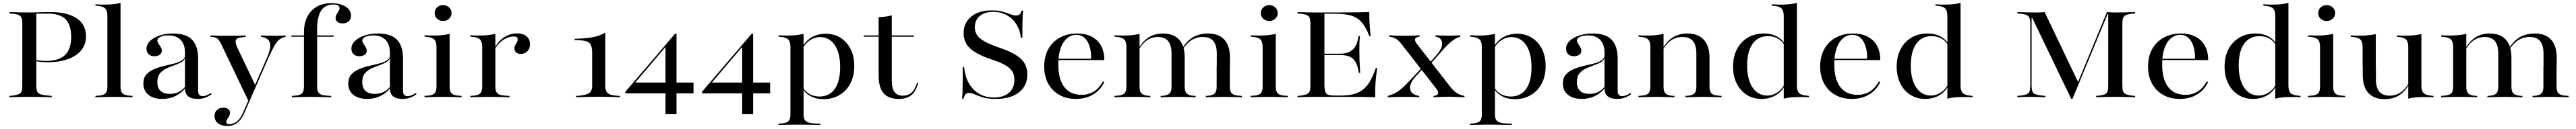

<svg xmlns="http://www.w3.org/2000/svg" viewBox="-20 -652 17214 865"><path d="M129 -201.6V-492.7Q129 -517.7 124.2 -531Q119.4 -544.4 106 -550.8Q92.7 -557.3 67.7 -559.7L42.7 -562.1V-571Q59.7 -571 79.8 -570.2Q100 -569.4 124.2 -569Q148.4 -568.5 175.8 -568.5Q210.5 -568.5 238.3 -569.8Q266.1 -571 287.1 -571H317.7Q431.5 -571 493.1 -529Q554.8 -487.1 554.8 -408.1Q554.8 -354.8 523.4 -315.7Q491.9 -276.6 434.3 -255.6Q376.6 -234.7 297.6 -234.7Q281.5 -234.7 264.5 -235.9Q247.6 -237.1 231.9 -239.5Q216.1 -241.9 202.4 -245.2V-254Q221.8 -248.4 245.6 -246Q269.4 -243.5 287.1 -243.5Q373.4 -243.5 414.5 -283.1Q455.6 -322.6 455.6 -404Q455.6 -486.3 416.9 -524.2Q378.2 -562.1 295.2 -560.5H222.6V-201.6ZM166.1 -2.4Q141.1 -2.4 118.5 -2Q96 -1.6 77 -1.2Q58.1 -0.8 42.7 0V-8.9L67.7 -11.3Q92.7 -15.3 106 -21Q119.4 -26.6 124.2 -39.9Q129 -53.2 129 -78.2V-201.6H222.6V-78.2Q222.6 -41.1 234.7 -29Q246.8 -16.9 285.5 -12.9L325.8 -8.9V0Q308.9 -0.8 286.7 -1.2Q264.5 -1.6 238.7 -2Q212.9 -2.4 182.3 -2.4H176.6Z M741.1 -2.4Q708.9 -2.4 680.2 -1.6Q651.6 -0.8 617.7 0V-8.9L636.3 -10.5Q670.2 -12.1 683.9 -25.4Q697.6 -38.7 697.6 -70.2V-207.3H785.5V-70.2Q785.5 -38.7 799.2 -25.4Q812.9 -12.1 846.8 -10.5L865.3 -8.9V0Q831.5 -0.8 802.8 -1.6Q774.2 -2.4 741.1 -2.4ZM697.6 -207.3V-544.4Q697.6 -579.8 683.5 -594.8Q669.4 -609.7 631.5 -612.9L617.7 -614.5V-623.4Q637.9 -621.8 650.4 -621.4Q662.9 -621 676.6 -621Q708.1 -621 735.5 -623.8Q762.9 -626.6 785.5 -632.3V-623.4V-207.3Z M1216.1 -207.3V-298.4Q1216.1 -354.8 1187.1 -384.7Q1158.1 -414.5 1104 -414.5Q1072.6 -414.5 1052 -404.8Q1031.5 -395.2 1031.5 -379.8Q1031.5 -370.2 1039.1 -359.3Q1046.8 -348.4 1054 -336.3Q1061.3 -324.2 1061.3 -310.5Q1061.3 -295.2 1047.6 -285.1Q1033.9 -275 1011.3 -275Q987.9 -275 973.4 -288.7Q958.9 -302.4 958.9 -325Q958.9 -354 982.3 -377Q1005.6 -400 1046 -413.7Q1086.3 -427.4 1136.3 -427.4Q1224.2 -427.4 1264.1 -385.1Q1304 -342.7 1304 -257.3V-207.3ZM1064.5 11.3Q1006.5 11.3 972.2 -16.1Q937.9 -43.5 937.9 -91.9Q937.9 -129.8 958.1 -152.4Q978.2 -175 1009.7 -188.3Q1041.1 -201.6 1076.2 -209.7Q1111.3 -217.7 1143.5 -225.8Q1175.8 -233.9 1196.4 -247.6Q1216.9 -261.3 1217.7 -283.9L1218.5 -268.5Q1212.9 -247.6 1192.3 -235.5Q1171.8 -223.4 1144.8 -214.1Q1117.7 -204.8 1091.9 -192.7Q1066.1 -180.6 1048.8 -159.7Q1031.5 -138.7 1031.5 -101.6Q1031.5 -63.7 1052.4 -43.1Q1073.4 -22.6 1115.3 -22.6Q1147.6 -22.6 1173 -34.7Q1198.4 -46.8 1219.4 -73.4V-62.9Q1191.1 -26.6 1151.6 -7.7Q1112.1 11.3 1064.5 11.3ZM1304 -43.5Q1304 -25 1311.7 -16.1Q1319.4 -7.3 1334.7 -7.3Q1346.8 -7.3 1360.1 -12.5Q1373.4 -17.7 1389.5 -28.2L1394.4 -21Q1371.8 -4 1349.6 3.6Q1327.4 11.3 1300 11.3Q1258.1 11.3 1237.1 -6.5Q1216.1 -24.2 1216.1 -59.7V-207.3H1304Z M1640.3 25 1458.1 -356.5Q1449.2 -373.4 1442.3 -383.1Q1435.5 -392.7 1426.2 -397.6Q1416.9 -402.4 1401.6 -404L1386.3 -405.6V-414.5Q1404.8 -413.7 1427 -412.9Q1449.2 -412.1 1474.2 -412.1H1478.2H1483.9Q1512.9 -412.1 1538.3 -412.5Q1563.7 -412.9 1585.1 -413.3Q1606.5 -413.7 1622.6 -413.7V-404.8L1601.6 -402.4Q1565.3 -399.2 1557.3 -384.7Q1549.2 -370.2 1565.3 -333.9L1687.1 -78.2L1677.4 -66.1L1759.7 -254.8Q1781.5 -302.4 1785.1 -333.1Q1788.7 -363.7 1776.2 -380.6Q1763.7 -397.6 1734.7 -403.2L1724.2 -405.6V-414.5Q1743.5 -413.7 1768.1 -412.9Q1792.7 -412.1 1821 -412.1Q1843.5 -412.1 1859.7 -412.9Q1875.8 -413.7 1888.7 -414.5V-405.6L1879.8 -403.2Q1859.7 -397.6 1844.8 -385.1Q1829.8 -372.6 1813.7 -344.8Q1797.6 -316.9 1774.2 -264.5L1647.6 25ZM1498.4 192.7Q1459.7 192.7 1436.7 174.6Q1413.7 156.5 1413.7 125.8Q1413.7 100.8 1429.8 85.5Q1446 70.2 1473.4 70.2Q1493.5 70.2 1505.2 79.4Q1516.9 88.7 1516.9 103.2Q1516.9 116.1 1510.9 127Q1504.8 137.9 1498.4 147.6Q1491.9 157.3 1491.9 166.1Q1491.9 180.6 1510.5 180.6Q1541.1 180.6 1563.7 162.1Q1586.3 143.5 1601.6 108.1L1646.8 4.8L1654.8 8.9L1611.3 108.9Q1600 134.7 1584.7 153.2Q1569.4 171.8 1548.4 182.3Q1527.4 192.7 1498.4 192.7Z M1927.4 -405.6V-414.5H2209.7V-405.6ZM2054.8 -2.4Q2022.6 -2.4 1994 -1.6Q1965.3 -0.8 1930.6 0V-8.9L1950 -10.5Q1983.9 -12.1 1997.6 -25.4Q2011.3 -38.7 2011.3 -70.2V-207.3H2099.2V-70.2Q2099.2 -49.2 2105.6 -36.3Q2112.1 -23.4 2126.6 -17.7Q2141.1 -12.1 2166.1 -10.5L2193.5 -8.9V0Q2168.5 -0.8 2146 -1.2Q2123.4 -1.6 2101.2 -2Q2079 -2.4 2054.8 -2.4ZM2011.3 -207.3V-436.3Q2011.3 -527.4 2060.9 -579Q2110.5 -630.6 2191.9 -630.6Q2253.2 -630.6 2289.5 -607.7Q2325.8 -584.7 2325.8 -546.8Q2325.8 -523.4 2310.1 -509.3Q2294.4 -495.2 2268.5 -495.2Q2247.6 -495.2 2235.1 -505.2Q2222.6 -515.3 2222.6 -531.5Q2222.6 -544.4 2229.4 -555.6Q2236.3 -566.9 2242.7 -577.4Q2249.2 -587.9 2249.2 -596Q2249.2 -621.8 2208.1 -621.8Q2153.2 -621.8 2126.2 -581Q2099.2 -540.3 2099.2 -456.5V-207.3Z M2585.5 -207.3V-298.4Q2585.5 -354.8 2556.5 -384.7Q2527.4 -414.5 2473.4 -414.5Q2441.9 -414.5 2421.4 -404.8Q2400.8 -395.2 2400.8 -379.8Q2400.8 -370.2 2408.5 -359.3Q2416.1 -348.4 2423.4 -336.3Q2430.6 -324.2 2430.6 -310.5Q2430.6 -295.2 2416.9 -285.1Q2403.2 -275 2380.6 -275Q2357.3 -275 2342.7 -288.7Q2328.2 -302.4 2328.2 -325Q2328.2 -354 2351.6 -377Q2375 -400 2415.3 -413.7Q2455.6 -427.4 2505.6 -427.4Q2593.5 -427.4 2633.5 -385.1Q2673.4 -342.7 2673.4 -257.3V-207.3ZM2433.9 11.3Q2375.8 11.3 2341.5 -16.1Q2307.3 -43.5 2307.3 -91.9Q2307.3 -129.8 2327.4 -152.4Q2347.6 -175 2379 -188.3Q2410.5 -201.6 2445.6 -209.7Q2480.6 -217.7 2512.9 -225.8Q2545.2 -233.9 2565.7 -247.6Q2586.3 -261.3 2587.1 -283.9L2587.9 -268.5Q2582.3 -247.6 2561.7 -235.5Q2541.1 -223.4 2514.1 -214.1Q2487.1 -204.8 2461.3 -192.7Q2435.5 -180.6 2418.1 -159.7Q2400.8 -138.7 2400.8 -101.6Q2400.8 -63.7 2421.8 -43.1Q2442.7 -22.6 2484.7 -22.6Q2516.9 -22.6 2542.3 -34.7Q2567.7 -46.8 2588.7 -73.4V-62.9Q2560.5 -26.6 2521 -7.7Q2481.5 11.3 2433.9 11.3ZM2673.4 -43.5Q2673.4 -25 2681 -16.1Q2688.7 -7.3 2704 -7.3Q2716.1 -7.3 2729.4 -12.5Q2742.7 -17.7 2758.9 -28.2L2763.7 -21Q2741.1 -4 2719 3.6Q2696.8 11.3 2669.4 11.3Q2627.4 11.3 2606.5 -6.5Q2585.5 -24.2 2585.5 -59.7V-207.3H2673.4Z M2896.8 -207.3V-337.1Q2896.8 -371.8 2882.7 -386.7Q2868.5 -401.6 2830.6 -404.8L2816.9 -406.5V-415.3Q2837.1 -414.5 2849.6 -414.1Q2862.1 -413.7 2875.8 -413.7Q2907.3 -413.7 2934.7 -416.5Q2962.1 -419.4 2984.7 -425V-415.3V-207.3ZM2940.3 -2.4Q2908.1 -2.4 2879.4 -1.6Q2850.8 -0.8 2816.9 0V-8.9L2835.5 -10.5Q2869.4 -12.1 2883.1 -25.4Q2896.8 -38.7 2896.8 -70.2V-207.3H2984.7V-70.2Q2984.7 -38.7 2998.4 -25.4Q3012.1 -12.1 3046 -10.5L3064.5 -8.9V0Q3030.6 -0.8 3002 -1.6Q2973.4 -2.4 2940.3 -2.4ZM2941.1 -511.3Q2917.7 -511.3 2901.2 -526.2Q2884.7 -541.1 2884.7 -564.5Q2884.7 -587.9 2901.2 -602.8Q2917.7 -617.7 2941.1 -617.7Q2963.7 -617.7 2980.6 -602.8Q2997.6 -587.9 2997.6 -564.5Q2997.6 -541.1 2980.6 -526.2Q2963.7 -511.3 2941.1 -511.3Z M3246 -2.4Q3213.7 -2.4 3185.1 -1.6Q3156.5 -0.8 3122.6 0V-8.9L3141.1 -10.5Q3175 -12.1 3188.7 -25.4Q3202.4 -38.7 3202.4 -70.2V-207.3H3290.3V-70.2Q3290.3 -49.2 3296.8 -36.3Q3303.2 -23.4 3317.7 -17.7Q3332.3 -12.1 3357.3 -10.5L3384.7 -8.9V0Q3359.7 -0.8 3337.1 -1.2Q3314.5 -1.6 3292.3 -2Q3270.2 -2.4 3246 -2.4ZM3202.4 -207.3V-337.1Q3202.4 -371.8 3188.3 -386.7Q3174.2 -401.6 3136.3 -404.8L3122.6 -406.5V-415.3Q3142.7 -414.5 3155.2 -414.1Q3167.7 -413.7 3181.5 -413.7Q3212.9 -413.7 3240.3 -416.5Q3267.7 -419.4 3290.3 -425V-415.3V-207.3ZM3459.7 -290.3Q3440.3 -290.3 3429 -300.4Q3417.7 -310.5 3417.7 -327.4Q3417.7 -340.3 3423.4 -350.4Q3429 -360.5 3434.3 -369.8Q3439.5 -379 3439.5 -389.5Q3439.5 -407.3 3412.9 -407.3Q3391.9 -407.3 3369.4 -398.4Q3346.8 -389.5 3326.2 -371.4Q3305.6 -353.2 3288.7 -325.8V-336.3Q3314.5 -380.6 3352.8 -404.4Q3391.1 -428.2 3434.7 -428.2Q3475 -428.2 3498.4 -408.5Q3521.8 -388.7 3521.8 -354.8Q3521.8 -325.8 3504 -308.1Q3486.3 -290.3 3459.7 -290.3Z M3829.8 0V-8.9Q3881.5 -10.5 3909.3 -23.4Q3937.1 -36.3 3937.1 -75V-295.2Q3937.1 -330.6 3929 -349.6Q3921 -368.5 3896 -375.8Q3871 -383.1 3820.2 -383.1V-391.9Q3891.9 -393.5 3939.9 -402.4Q3987.9 -411.3 4025 -433.1V-73.4Q4025 -38.7 4045.2 -24.6Q4065.3 -10.5 4122.6 -8.9V0Q4102.4 -0.8 4063.7 -2Q4025 -3.2 3983.9 -3.2Q3937.9 -3.2 3895.6 -2Q3853.2 -0.8 3829.8 0Z M4158.9 -25.8V-36.3L4491.1 -425.8L4496.8 -418.5L4219.4 -91.9V-98.4H4614.5V-25.8ZM4427.4 113.7V-341.1L4491.1 -425.8H4500.8V113.7Z M4671 -25.8V-36.3L5003.2 -425.8L5008.9 -418.5L4731.5 -91.9V-98.4H5126.6V-25.8ZM4939.5 113.7V-341.1L5003.2 -425.8H5012.9V113.7Z M5305.6 183.9Q5273.4 183.9 5244.8 184.7Q5216.1 185.5 5182.3 186.3V177.4L5200.8 175.8Q5234.7 174.2 5248.4 160.9Q5262.1 147.6 5262.1 116.1V-207.3H5350V116.1Q5350 137.1 5356.9 149.6Q5363.7 162.1 5379.4 168.1Q5395.2 174.2 5422.6 175.8L5462.1 177.4V186.3Q5433.1 185.5 5407.7 185.1Q5382.3 184.7 5357.7 184.3Q5333.1 183.9 5305.6 183.9ZM5497.6 -425.8Q5554 -425.8 5597.2 -398.4Q5640.3 -371 5664.5 -322.6Q5688.7 -274.2 5688.7 -209.7Q5688.7 -142.7 5662.9 -92.7Q5637.1 -42.7 5590.3 -14.9Q5543.5 12.9 5481.5 12.9Q5432.3 12.9 5394 -8.9Q5355.6 -30.6 5343.5 -61.3L5345.2 -70.2Q5356.5 -41.1 5386.7 -23Q5416.9 -4.8 5455.6 -4.8Q5522.6 -4.8 5558.5 -56Q5594.4 -107.3 5594.4 -201.6Q5594.4 -296 5558.5 -349.6Q5522.6 -403.2 5459.7 -403.2Q5423.4 -403.2 5389.9 -380.2Q5356.5 -357.3 5339.5 -314.5L5337.1 -323.4Q5357.3 -372.6 5400 -399.2Q5442.7 -425.8 5497.6 -425.8ZM5262.1 -207.3V-337.1Q5262.1 -371.8 5248 -386.7Q5233.9 -401.6 5196 -404.8L5182.3 -406.5V-415.3Q5202.4 -414.5 5214.9 -414.1Q5227.4 -413.7 5241.1 -413.7Q5272.6 -413.7 5300 -416.5Q5327.4 -419.4 5350 -425V-415.3V-207.3Z M5985.5 11.3Q5917.7 11.3 5884.7 -27Q5851.6 -65.3 5851.6 -144.4V-207.3H5939.5V-108.9Q5939.5 -58.9 5958.1 -34.7Q5976.6 -10.5 6012.1 -10.5Q6049.2 -10.5 6072.2 -31.5Q6095.2 -52.4 6108.9 -99.2L6116.1 -96.8Q6101.6 -40.3 6070.6 -14.5Q6039.5 11.3 5985.5 11.3ZM5851.6 -207.3V-537.1Q5879.8 -537.9 5901.2 -541.1Q5922.6 -544.4 5939.5 -549.2V-207.3ZM5752.4 -405.6V-414.5H6087.9V-405.6Z M6634.7 11.3Q6583.1 11.3 6549.6 1.2Q6516.1 -8.9 6494.4 -19Q6472.6 -29 6454.8 -29Q6440.3 -29 6432.3 -19.8Q6424.2 -10.5 6418.5 10.5H6409.7Q6411.3 -7.3 6412.1 -32.7Q6412.9 -58.1 6413.3 -98.8Q6413.7 -139.5 6413.7 -202.4H6422.6Q6432.3 -106.5 6485.5 -52.4Q6538.7 1.6 6621.8 1.6Q6686.3 1.6 6722.6 -29.8Q6758.9 -61.3 6758.9 -116.9Q6758.9 -149.2 6745.2 -172.2Q6731.5 -195.2 6698.4 -214.5Q6665.3 -233.9 6608.9 -252.4Q6541.1 -275 6499.2 -300.4Q6457.3 -325.8 6438.3 -357.3Q6419.4 -388.7 6419.4 -428.2Q6419.4 -499.2 6470.2 -540.7Q6521 -582.3 6608.1 -582.3Q6651.6 -582.3 6680.6 -573.8Q6709.7 -565.3 6730.6 -556.9Q6751.6 -548.4 6771 -548.4Q6785.5 -548.4 6794 -555.6Q6802.4 -562.9 6807.3 -581.5H6816.9Q6815.3 -564.5 6814.1 -543.1Q6812.9 -521.8 6812.5 -488.3Q6812.1 -454.8 6812.1 -398.4H6802.4Q6796 -451.6 6771 -490.7Q6746 -529.8 6706.5 -551.2Q6666.9 -572.6 6616.9 -572.6Q6560.5 -572.6 6527.4 -544.8Q6494.4 -516.9 6494.4 -468.5Q6494.4 -438.7 6509.7 -416.1Q6525 -393.5 6560.5 -373.8Q6596 -354 6656.5 -333.1Q6724.2 -310.5 6765.7 -285.1Q6807.3 -259.7 6826.2 -227.8Q6845.2 -196 6845.2 -154Q6845.2 -76.6 6789.1 -32.7Q6733.1 11.3 6634.7 11.3Z M7169.4 11.3Q7106.5 11.3 7058.9 -15.7Q7011.3 -42.7 6984.7 -91.5Q6958.1 -140.3 6958.1 -205.6Q6958.1 -274.2 6985.9 -323.8Q7013.7 -373.4 7063.7 -400.4Q7113.7 -427.4 7178.2 -427.4Q7234.7 -427.4 7275.4 -406Q7316.1 -384.7 7337.9 -345.2Q7359.7 -305.6 7359.7 -249.2H7016.9L7016.1 -258.1H7271.8Q7272.6 -306.5 7260.9 -342.7Q7249.2 -379 7227 -398.8Q7204.8 -418.5 7173.4 -418.5Q7125 -418.5 7092.7 -376.2Q7060.5 -333.9 7053.2 -256.5L7054 -254.8Q7053.2 -246.8 7052.8 -237.9Q7052.4 -229 7052.4 -218.5Q7052.4 -121 7092.3 -68.5Q7132.3 -16.1 7208.9 -16.1Q7253.2 -16.1 7289.5 -38.3Q7325.8 -60.5 7350.8 -107.3L7358.9 -100.8Q7333.9 -47.6 7284.7 -18.1Q7235.5 11.3 7169.4 11.3Z M7550.8 -2.4Q7518.5 -2.4 7489.9 -1.6Q7461.3 -0.8 7427.4 0V-8.9L7446 -10.5Q7479.8 -12.1 7493.5 -25.4Q7507.3 -38.7 7507.3 -70.2V-207.3H7595.2V-70.2Q7595.2 -38.7 7608.5 -25.4Q7621.8 -12.1 7654 -9.7L7667.7 -8.9V0Q7635.5 -0.8 7608.5 -1.6Q7581.5 -2.4 7550.8 -2.4ZM7507.3 -207.3V-337.1Q7507.3 -371.8 7493.1 -386.7Q7479 -401.6 7441.1 -404.8L7427.4 -406.5V-415.3Q7447.6 -414.5 7460.1 -414.1Q7472.6 -413.7 7486.3 -413.7Q7517.7 -413.7 7545.2 -416.5Q7572.6 -419.4 7595.2 -425V-415.3V-207.3ZM7808.9 -207.3V-292.7Q7808.9 -349.2 7786.3 -376.6Q7763.7 -404 7717.7 -404Q7671 -404 7635.5 -374.6Q7600 -345.2 7571 -282.3L7570.2 -288.7Q7600 -358.9 7644.4 -393.1Q7688.7 -427.4 7750.8 -427.4Q7822.6 -427.4 7859.7 -386.3Q7896.8 -345.2 7896.8 -266.9V-207.3ZM7853.2 -2.4Q7822.6 -2.4 7795.6 -1.6Q7768.5 -0.8 7736.3 0V-8.9L7750 -9.7Q7782.3 -12.1 7795.6 -25.4Q7808.9 -38.7 7808.9 -70.2V-207.3H7896.8V-70.2Q7896.8 -38.7 7910.1 -25.4Q7923.4 -12.1 7955.6 -9.7L7970.2 -8.9V0Q7937.1 -0.8 7910.1 -1.6Q7883.1 -2.4 7853.2 -2.4ZM8111.3 -207.3V-292.7Q8111.3 -349.2 8088.3 -376.6Q8065.3 -404 8018.5 -404Q7970.2 -404 7933.9 -377Q7897.6 -350 7866.1 -292.7L7864.5 -300.8Q7896.8 -364.5 7942.3 -396Q7987.9 -427.4 8053.2 -427.4Q8124.2 -427.4 8161.7 -386.3Q8199.2 -345.2 8199.2 -266.9V-207.3ZM8154.8 -2.4Q8124.2 -2.4 8097.2 -1.6Q8070.2 -0.8 8037.9 0V-8.9L8051.6 -9.7Q8083.9 -12.1 8097.2 -25.4Q8110.5 -38.7 8110.5 -70.2V-207.3H8198.4V-70.2Q8198.4 -38.7 8212.1 -25.4Q8225.8 -12.1 8259.7 -10.5L8279 -8.9V0Q8244.4 -0.8 8215.7 -1.6Q8187.1 -2.4 8154.8 -2.4Z M8417.7 -207.3V-337.1Q8417.7 -371.8 8403.6 -386.7Q8389.5 -401.6 8351.6 -404.8L8337.9 -406.5V-415.3Q8358.1 -414.5 8370.6 -414.1Q8383.1 -413.7 8396.8 -413.7Q8428.2 -413.7 8455.6 -416.5Q8483.1 -419.4 8505.6 -425V-415.3V-207.3ZM8461.3 -2.4Q8429 -2.4 8400.4 -1.6Q8371.8 -0.8 8337.9 0V-8.9L8356.5 -10.5Q8390.3 -12.1 8404 -25.4Q8417.7 -38.7 8417.7 -70.2V-207.3H8505.6V-70.2Q8505.6 -38.7 8519.4 -25.4Q8533.1 -12.1 8566.9 -10.5L8585.5 -8.9V0Q8551.6 -0.8 8523 -1.6Q8494.4 -2.4 8461.3 -2.4ZM8462.1 -511.3Q8438.7 -511.3 8422.2 -526.2Q8405.6 -541.1 8405.6 -564.5Q8405.6 -587.9 8422.2 -602.8Q8438.7 -617.7 8462.1 -617.7Q8484.7 -617.7 8501.6 -602.8Q8518.5 -587.9 8518.5 -564.5Q8518.5 -541.1 8501.6 -526.2Q8484.7 -511.3 8462.1 -511.3Z M8774.2 -2.4Q8749.2 -2.4 8726.6 -2Q8704 -1.6 8685.1 -1.2Q8666.1 -0.8 8650.8 0V-8.9L8675.8 -11.3Q8700.8 -15.3 8713.7 -21Q8726.6 -26.6 8731.9 -39.9Q8737.1 -53.2 8737.1 -78.2V-492.7Q8737.1 -517.7 8731.9 -531Q8726.6 -544.4 8713.7 -550.4Q8700.8 -556.5 8675.8 -559.7L8650.8 -562.1V-571Q8666.1 -571 8685.1 -570.2Q8704 -569.4 8726.6 -569Q8749.2 -568.5 8774.2 -568.5H8784.7H8912.1Q8985.5 -568.5 9037.9 -569.4Q9090.3 -570.2 9130.6 -571Q9129.8 -534.7 9132.3 -494.4Q9134.7 -454 9139.5 -409.7H9130.6Q9107.3 -471.8 9078.2 -504Q9049.2 -536.3 9007.7 -548Q8966.1 -559.7 8904.8 -559.7H8830.6V-89.5Q8830.6 -56.5 8835.5 -39.5Q8840.3 -22.6 8854.4 -16.9Q8868.5 -11.3 8897.6 -11.3H8937.9Q8985.5 -11.3 9021.4 -19.8Q9057.3 -28.2 9084.7 -48.4Q9112.1 -68.5 9133.5 -104.4Q9154.8 -140.3 9174.2 -196H9183.1Q9175 -141.9 9171.8 -93.1Q9168.5 -44.4 9170.2 0Q9127.4 -1.6 9073 -2Q9018.5 -2.4 8941.9 -2.4H8784.7ZM8800.8 -283.1V-291.9H9031.5V-283.1ZM9060.5 -163.7Q9054 -208.1 9039.5 -234.3Q9025 -260.5 9000 -271.8Q8975 -283.1 8932.3 -283.1V-291.9Q8991.1 -291.9 9020.2 -319.4Q9049.2 -346.8 9058.9 -410.5H9067.7Q9063.7 -361.3 9064.1 -335.5Q9064.5 -309.7 9064.5 -287.1Q9064.5 -272.6 9064.9 -256.9Q9065.3 -241.1 9066.5 -219.4Q9067.7 -197.6 9069.4 -163.7Z M9559.7 0V-8.9Q9577.4 -10.5 9584.7 -16.9Q9591.9 -23.4 9590.3 -33.9Q9588.7 -44.4 9579 -56.5L9347.6 -354Q9335.5 -371 9323 -381.5Q9310.5 -391.9 9296.4 -398Q9282.3 -404 9262.1 -406.5V-415.3Q9283.1 -413.7 9309.3 -412.9Q9335.5 -412.1 9362.9 -412.1Q9381.5 -412.1 9398.4 -412.5Q9415.3 -412.9 9432.3 -413.7Q9449.2 -414.5 9466.9 -415.3V-406.5Q9450 -404.8 9442.3 -398.4Q9434.7 -391.9 9436.3 -381.9Q9437.9 -371.8 9447.6 -358.9L9674.2 -66.9Q9691.9 -44.4 9713.7 -29.4Q9735.5 -14.5 9766.9 -8.9V0Q9744.4 -0.8 9718.5 -2Q9692.7 -3.2 9666.9 -3.2Q9639.5 -3.2 9611.7 -2.4Q9583.9 -1.6 9559.7 0ZM9254 0V-8.9Q9283.1 -16.9 9305.2 -29Q9327.4 -41.1 9351.2 -62.5Q9375 -83.9 9406.5 -117.7L9491.1 -208.1L9498.4 -202.4L9440.3 -139.5Q9414.5 -110.5 9406.9 -87.5Q9399.2 -64.5 9405.2 -47.6Q9411.3 -30.6 9427.4 -21Q9443.5 -11.3 9464.5 -8.9V0Q9446 -1.6 9417.3 -2Q9388.7 -2.4 9358.1 -2.4Q9343.5 -2.4 9328.2 -2Q9312.9 -1.6 9294.8 -1.2Q9276.6 -0.8 9254 0ZM9532.3 -215.3 9525 -221 9583.1 -287.1Q9612.1 -321.8 9616.1 -347.6Q9620.2 -373.4 9607.7 -388.7Q9595.2 -404 9572.6 -406.5V-415.3Q9591.9 -414.5 9604.8 -414.1Q9617.7 -413.7 9630.6 -413.3Q9643.5 -412.9 9658.9 -412.9Q9684.7 -412.9 9703.6 -413.7Q9722.6 -414.5 9737.9 -415.3V-406.5Q9720.2 -400.8 9703.2 -390.7Q9686.3 -380.6 9665.7 -362.1Q9645.2 -343.5 9616.1 -310.5Z M9925.8 183.9Q9893.5 183.9 9864.9 184.7Q9836.3 185.5 9802.4 186.3V177.4L9821 175.8Q9854.8 174.2 9868.5 160.9Q9882.3 147.6 9882.3 116.1V-207.3H9970.2V116.1Q9970.2 137.1 9977 149.6Q9983.9 162.1 9999.6 168.1Q10015.3 174.2 10042.7 175.8L10082.3 177.4V186.3Q10053.2 185.5 10027.8 185.1Q10002.4 184.7 9977.8 184.3Q9953.2 183.9 9925.8 183.9ZM10117.7 -425.8Q10174.2 -425.8 10217.3 -398.4Q10260.5 -371 10284.7 -322.6Q10308.9 -274.2 10308.9 -209.7Q10308.9 -142.7 10283.1 -92.7Q10257.3 -42.7 10210.5 -14.9Q10163.7 12.9 10101.6 12.9Q10052.4 12.9 10014.1 -8.9Q9975.8 -30.6 9963.7 -61.3L9965.3 -70.2Q9976.6 -41.1 10006.9 -23Q10037.1 -4.8 10075.8 -4.8Q10142.7 -4.8 10178.6 -56Q10214.5 -107.3 10214.5 -201.6Q10214.5 -296 10178.6 -349.6Q10142.7 -403.2 10079.8 -403.2Q10043.5 -403.2 10010.1 -380.2Q9976.6 -357.3 9959.7 -314.5L9957.3 -323.4Q9977.4 -372.6 10020.2 -399.2Q10062.9 -425.8 10117.7 -425.8ZM9882.3 -207.3V-337.1Q9882.3 -371.8 9868.1 -386.7Q9854 -401.6 9816.1 -404.8L9802.4 -406.5V-415.3Q9822.6 -414.5 9835.1 -414.1Q9847.6 -413.7 9861.3 -413.7Q9892.7 -413.7 9920.2 -416.5Q9947.6 -419.4 9970.2 -425V-415.3V-207.3Z M10702.4 -207.3V-298.4Q10702.4 -354.8 10673.4 -384.7Q10644.4 -414.5 10590.3 -414.5Q10558.9 -414.5 10538.3 -404.8Q10517.7 -395.2 10517.7 -379.8Q10517.7 -370.2 10525.4 -359.3Q10533.1 -348.4 10540.3 -336.3Q10547.6 -324.2 10547.6 -310.5Q10547.6 -295.2 10533.9 -285.1Q10520.2 -275 10497.6 -275Q10474.2 -275 10459.7 -288.7Q10445.2 -302.4 10445.2 -325Q10445.2 -354 10468.5 -377Q10491.9 -400 10532.3 -413.7Q10572.6 -427.4 10622.6 -427.4Q10710.5 -427.4 10750.4 -385.1Q10790.3 -342.7 10790.3 -257.3V-207.3ZM10550.8 11.3Q10492.7 11.3 10458.5 -16.1Q10424.2 -43.5 10424.2 -91.9Q10424.2 -129.8 10444.4 -152.4Q10464.5 -175 10496 -188.3Q10527.4 -201.6 10562.5 -209.7Q10597.6 -217.7 10629.8 -225.8Q10662.1 -233.9 10682.7 -247.6Q10703.2 -261.3 10704 -283.9L10704.8 -268.5Q10699.2 -247.6 10678.6 -235.5Q10658.1 -223.4 10631 -214.1Q10604 -204.8 10578.2 -192.7Q10552.4 -180.6 10535.1 -159.7Q10517.7 -138.7 10517.7 -101.6Q10517.7 -63.7 10538.7 -43.1Q10559.7 -22.6 10601.6 -22.6Q10633.9 -22.6 10659.3 -34.7Q10684.7 -46.8 10705.6 -73.4V-62.9Q10677.4 -26.6 10637.9 -7.7Q10598.4 11.3 10550.8 11.3ZM10790.3 -43.5Q10790.3 -25 10798 -16.1Q10805.6 -7.3 10821 -7.3Q10833.1 -7.3 10846.4 -12.5Q10859.7 -17.7 10875.8 -28.2L10880.6 -21Q10858.1 -4 10835.9 3.6Q10813.7 11.3 10786.3 11.3Q10744.4 11.3 10723.4 -6.5Q10702.4 -24.2 10702.4 -59.7V-207.3H10790.3Z M11052.4 -2.4Q11020.2 -2.4 10991.5 -1.6Q10962.9 -0.8 10929 0V-8.9L10947.6 -10.5Q10981.5 -12.1 10995.2 -25.4Q11008.9 -38.7 11008.9 -70.2V-207.3H11096.8V-70.2Q11096.8 -38.7 11110.1 -25.4Q11123.4 -12.1 11155.6 -9.7L11169.4 -8.9V0Q11137.1 -0.8 11110.1 -1.6Q11083.1 -2.4 11052.4 -2.4ZM11008.9 -207.3V-337.1Q11008.9 -371.8 10994.8 -386.7Q10980.6 -401.6 10942.7 -404.8L10929 -406.5V-415.3Q10949.2 -414.5 10961.7 -414.1Q10974.2 -413.7 10987.9 -413.7Q11019.4 -413.7 11046.8 -416.5Q11074.2 -419.4 11096.8 -425V-415.3V-207.3ZM11316.1 -207.3V-293.5Q11316.1 -349.2 11293.5 -376.6Q11271 -404 11222.6 -404Q11174.2 -404 11138.3 -374.6Q11102.4 -345.2 11073.4 -283.1L11071.8 -289.5Q11103.2 -359.7 11147.6 -393.5Q11191.9 -427.4 11254.8 -427.4Q11328.2 -427.4 11366.1 -385.5Q11404 -343.5 11404 -263.7V-207.3ZM11360.5 -2.4Q11329.8 -2.4 11302.8 -1.6Q11275.8 -0.8 11243.5 0V-8.9L11257.3 -9.7Q11289.5 -12.1 11302.8 -25.4Q11316.1 -38.7 11316.1 -70.2V-207.3H11404V-70.2Q11404 -38.7 11417.7 -25.4Q11431.5 -12.1 11465.3 -10.5L11484.7 -8.9V0Q11450 -0.8 11421.4 -1.6Q11392.7 -2.4 11360.5 -2.4Z M11752.4 11.3Q11696 11.3 11652.8 -16.1Q11609.7 -43.5 11585.5 -92.3Q11561.3 -141.1 11561.3 -204.8Q11561.3 -271.8 11587.1 -321.8Q11612.9 -371.8 11659.7 -399.6Q11706.5 -427.4 11768.5 -427.4Q11818.5 -427.4 11856.9 -406Q11895.2 -384.7 11906.5 -353.2L11904.8 -344.4Q11894.4 -373.4 11864.1 -391.5Q11833.9 -409.7 11794.4 -409.7Q11728.2 -409.7 11691.9 -358.5Q11655.6 -307.3 11655.6 -212.9Q11655.6 -118.5 11691.9 -64.9Q11728.2 -11.3 11790.3 -11.3Q11826.6 -11.3 11860.1 -34.3Q11893.5 -57.3 11910.5 -99.2L11912.9 -91.1Q11892.7 -41.9 11850 -15.3Q11807.3 11.3 11752.4 11.3ZM11900 0V-207.3H11987.9V-78.2Q11987.9 -43.5 12002 -28.6Q12016.1 -13.7 12054 -10.5L12068.5 -8.9V0Q12047.6 -1.6 12035.5 -1.6Q12023.4 -1.6 12008.9 -1.6Q11977.4 -1.6 11950 0.8Q11922.6 3.2 11900 9.7ZM11900 -207.3V-544.4Q11900 -579.8 11885.9 -594.8Q11871.8 -609.7 11833.9 -612.9L11820.2 -614.5V-623.4Q11841.1 -621.8 11853.2 -621.4Q11865.3 -621 11879.8 -621Q11910.5 -621 11937.9 -623.8Q11965.3 -626.6 11987.9 -632.3V-623.4V-207.3Z M12354.8 11.3Q12291.9 11.3 12244.4 -15.7Q12196.8 -42.7 12170.2 -91.5Q12143.5 -140.3 12143.5 -205.6Q12143.5 -274.2 12171.4 -323.8Q12199.2 -373.4 12249.2 -400.4Q12299.2 -427.4 12363.7 -427.4Q12420.2 -427.4 12460.9 -406Q12501.6 -384.7 12523.4 -345.2Q12545.2 -305.6 12545.2 -249.2H12202.4L12201.6 -258.1H12457.3Q12458.1 -306.5 12446.4 -342.7Q12434.7 -379 12412.5 -398.8Q12390.3 -418.5 12358.9 -418.5Q12310.5 -418.5 12278.2 -376.2Q12246 -333.9 12238.7 -256.5L12239.5 -254.8Q12238.7 -246.8 12238.3 -237.9Q12237.9 -229 12237.9 -218.5Q12237.9 -121 12277.8 -68.5Q12317.7 -16.1 12394.4 -16.1Q12438.7 -16.1 12475 -38.3Q12511.3 -60.5 12536.3 -107.3L12544.4 -100.8Q12519.4 -47.6 12470.2 -18.1Q12421 11.3 12354.8 11.3Z M12846 11.3Q12789.5 11.3 12746.4 -16.1Q12703.2 -43.5 12679 -92.3Q12654.8 -141.1 12654.8 -204.8Q12654.8 -271.8 12680.6 -321.8Q12706.5 -371.8 12753.2 -399.6Q12800 -427.4 12862.1 -427.4Q12912.1 -427.4 12950.4 -406Q12988.7 -384.7 13000 -353.2L12998.4 -344.4Q12987.9 -373.4 12957.7 -391.5Q12927.4 -409.7 12887.9 -409.7Q12821.8 -409.7 12785.5 -358.5Q12749.2 -307.3 12749.2 -212.9Q12749.2 -118.5 12785.5 -64.9Q12821.8 -11.3 12883.9 -11.3Q12920.2 -11.3 12953.6 -34.3Q12987.1 -57.3 13004 -99.2L13006.5 -91.1Q12986.3 -41.9 12943.5 -15.3Q12900.8 11.3 12846 11.3ZM12993.5 0V-207.3H13081.5V-78.2Q13081.5 -43.5 13095.6 -28.6Q13109.7 -13.7 13147.6 -10.5L13162.1 -8.9V0Q13141.1 -1.6 13129 -1.6Q13116.9 -1.6 13102.4 -1.6Q13071 -1.6 13043.5 0.8Q13016.1 3.2 12993.5 9.7ZM12993.5 -207.3V-544.4Q12993.5 -579.8 12979.4 -594.8Q12965.3 -609.7 12927.4 -612.9L12913.7 -614.5V-623.4Q12934.7 -621.8 12946.8 -621.4Q12958.9 -621 12973.4 -621Q13004 -621 13031.5 -623.8Q13058.9 -626.6 13081.5 -632.3V-623.4V-207.3Z M13821 10.5 13560.5 -532.3H13556.5V-78.2Q13556.5 -41.1 13568.1 -28.6Q13579.8 -16.1 13620.2 -12.1L13648.4 -8.9V0Q13627.4 -0.8 13601.6 -1.6Q13575.8 -2.4 13552.4 -2.4Q13533.9 -2.4 13517.3 -2Q13500.8 -1.6 13487.1 -1.2Q13473.4 -0.8 13461.3 0V-8.9L13486.3 -11.3Q13511.3 -14.5 13524.6 -20.6Q13537.9 -26.6 13542.7 -39.9Q13547.6 -53.2 13547.6 -78.2V-492.7Q13547.6 -517.7 13542.3 -531Q13537.1 -544.4 13524.2 -550.4Q13511.3 -556.5 13486.3 -559.7L13461.3 -562.1V-571Q13476.6 -571 13495.6 -570.2Q13514.5 -569.4 13537.1 -569Q13559.7 -568.5 13584.7 -568.5H13598.4Q13612.1 -568.5 13623.8 -569.4Q13635.5 -570.2 13643.5 -571L13870.2 -95.2L13859.7 -84.7L14059.7 -571Q14074.2 -569.4 14088.3 -569Q14102.4 -568.5 14115.3 -568.5H14125Q14150.8 -568.5 14173 -569Q14195.2 -569.4 14214.5 -570.2Q14233.9 -571 14248.4 -571V-562.1L14223.4 -559.7Q14198.4 -556.5 14185.5 -550.4Q14172.6 -544.4 14167.7 -531Q14162.9 -517.7 14162.9 -492.7V-78.2Q14162.9 -53.2 14167.7 -39.9Q14172.6 -26.6 14185.5 -21Q14198.4 -15.3 14223.4 -11.3L14248.4 -8.9V0Q14233.9 -0.8 14214.5 -1.2Q14195.2 -1.6 14173 -2Q14150.8 -2.4 14125 -2.4H14116.1H14107.3Q14082.3 -2.4 14060.5 -2Q14038.7 -1.6 14020.6 -1.2Q14002.4 -0.8 13987.9 0V-8.9L14010.5 -11.3Q14034.7 -14.5 14047.2 -20.6Q14059.7 -26.6 14064.1 -39.9Q14068.5 -53.2 14068.5 -78.2V-558.1H14064.5L13829.8 10.5Z M14546 11.3Q14483.1 11.3 14435.5 -15.7Q14387.9 -42.7 14361.3 -91.5Q14334.7 -140.3 14334.7 -205.6Q14334.7 -274.2 14362.5 -323.8Q14390.3 -373.4 14440.3 -400.4Q14490.3 -427.4 14554.8 -427.4Q14611.3 -427.4 14652 -406Q14692.7 -384.7 14714.5 -345.2Q14736.3 -305.6 14736.3 -249.2H14393.5L14392.7 -258.1H14648.4Q14649.2 -306.5 14637.5 -342.7Q14625.8 -379 14603.6 -398.8Q14581.5 -418.5 14550 -418.5Q14501.6 -418.5 14469.4 -376.2Q14437.1 -333.9 14429.8 -256.5L14430.6 -254.8Q14429.8 -246.8 14429.4 -237.9Q14429 -229 14429 -218.5Q14429 -121 14469 -68.5Q14508.9 -16.1 14585.5 -16.1Q14629.8 -16.1 14666.1 -38.3Q14702.4 -60.5 14727.4 -107.3L14735.5 -100.8Q14710.5 -47.6 14661.3 -18.1Q14612.1 11.3 14546 11.3Z M15037.1 11.3Q14980.6 11.3 14937.5 -16.1Q14894.4 -43.5 14870.2 -92.3Q14846 -141.1 14846 -204.8Q14846 -271.8 14871.8 -321.8Q14897.6 -371.8 14944.4 -399.6Q14991.1 -427.4 15053.2 -427.4Q15103.2 -427.4 15141.5 -406Q15179.8 -384.7 15191.1 -353.2L15189.5 -344.4Q15179 -373.4 15148.8 -391.5Q15118.5 -409.7 15079 -409.7Q15012.9 -409.7 14976.6 -358.5Q14940.3 -307.3 14940.3 -212.9Q14940.3 -118.5 14976.6 -64.9Q15012.9 -11.3 15075 -11.3Q15111.3 -11.3 15144.8 -34.3Q15178.2 -57.3 15195.2 -99.2L15197.6 -91.1Q15177.4 -41.9 15134.7 -15.3Q15091.9 11.3 15037.1 11.3ZM15184.7 0V-207.3H15272.6V-78.2Q15272.6 -43.5 15286.7 -28.6Q15300.8 -13.7 15338.7 -10.5L15353.2 -8.9V0Q15332.3 -1.6 15320.2 -1.6Q15308.1 -1.6 15293.5 -1.6Q15262.1 -1.6 15234.7 0.8Q15207.3 3.2 15184.7 9.7ZM15184.7 -207.3V-544.4Q15184.7 -579.8 15170.6 -594.8Q15156.5 -609.7 15118.5 -612.9L15104.8 -614.5V-623.4Q15125.8 -621.8 15137.9 -621.4Q15150 -621 15164.5 -621Q15195.2 -621 15222.6 -623.8Q15250 -626.6 15272.6 -632.3V-623.4V-207.3Z M15483.9 -207.3V-337.1Q15483.9 -371.8 15469.8 -386.7Q15455.6 -401.6 15417.7 -404.8L15404 -406.5V-415.3Q15424.2 -414.5 15436.7 -414.1Q15449.2 -413.7 15462.9 -413.7Q15494.4 -413.7 15521.8 -416.5Q15549.2 -419.4 15571.8 -425V-415.3V-207.3ZM15527.4 -2.4Q15495.2 -2.4 15466.5 -1.6Q15437.9 -0.8 15404 0V-8.9L15422.6 -10.5Q15456.5 -12.1 15470.2 -25.4Q15483.9 -38.7 15483.9 -70.2V-207.3H15571.8V-70.2Q15571.8 -38.7 15585.5 -25.4Q15599.2 -12.1 15633.1 -10.5L15651.6 -8.9V0Q15617.7 -0.8 15589.1 -1.6Q15560.5 -2.4 15527.4 -2.4ZM15528.2 -511.3Q15504.8 -511.3 15488.3 -526.2Q15471.8 -541.1 15471.8 -564.5Q15471.8 -587.9 15488.3 -602.8Q15504.8 -617.7 15528.2 -617.7Q15550.8 -617.7 15567.7 -602.8Q15584.7 -587.9 15584.7 -564.5Q15584.7 -541.1 15567.7 -526.2Q15550.8 -511.3 15528.2 -511.3Z M15856.5 -414.5V-207.3H15768.5V-335.5Q15768.5 -371 15754.4 -385.9Q15740.3 -400.8 15702.4 -404L15688.7 -405.6V-414.5Q15709.7 -413.7 15721.8 -413.3Q15733.9 -412.9 15748.4 -412.9Q15779.8 -412.9 15807.3 -415.7Q15834.7 -418.5 15856.5 -423.4ZM15857.3 -207.3V-121Q15857.3 -65.3 15879.8 -37.9Q15902.4 -10.5 15949.2 -10.5Q15996.8 -10.5 16032.7 -39.9Q16068.5 -69.4 16097.6 -131.5L16098.4 -125Q16068.5 -54.8 16023.8 -21Q15979 12.9 15916.1 12.9Q15844.4 12.9 15806.9 -28.6Q15769.4 -70.2 15769.4 -149.2V-207.3ZM16073.4 0V-207.3H16161.3V-78.2Q16161.3 -43.5 16175.4 -28.6Q16189.5 -13.7 16227.4 -10.5L16241.9 -8.9V0Q16221 -1.6 16208.9 -1.6Q16196.8 -1.6 16182.3 -1.6Q16150.8 -1.6 16123.4 0.8Q16096 3.2 16073.4 9.7ZM16161.3 -414.5V-207.3H16073.4V-336.3Q16073.4 -371.8 16059.7 -386.3Q16046 -400.8 16009.7 -404L15996.8 -405.6V-414.5Q16017.7 -413.7 16029.4 -413.3Q16041.1 -412.9 16054.8 -412.9Q16084.7 -412.9 16111.7 -415.7Q16138.7 -418.5 16161.3 -423.4Z M16416.9 -2.4Q16384.7 -2.4 16356 -1.6Q16327.4 -0.8 16293.5 0V-8.9L16312.1 -10.5Q16346 -12.1 16359.7 -25.4Q16373.4 -38.7 16373.4 -70.2V-207.3H16461.3V-70.2Q16461.3 -38.7 16474.6 -25.4Q16487.9 -12.1 16520.2 -9.7L16533.9 -8.9V0Q16501.6 -0.8 16474.6 -1.6Q16447.6 -2.4 16416.9 -2.4ZM16373.4 -207.3V-337.1Q16373.4 -371.8 16359.3 -386.7Q16345.2 -401.6 16307.3 -404.8L16293.5 -406.5V-415.3Q16313.7 -414.5 16326.2 -414.1Q16338.7 -413.7 16352.4 -413.7Q16383.9 -413.7 16411.3 -416.5Q16438.7 -419.4 16461.3 -425V-415.3V-207.3ZM16675 -207.3V-292.7Q16675 -349.2 16652.4 -376.6Q16629.8 -404 16583.9 -404Q16537.1 -404 16501.6 -374.6Q16466.1 -345.2 16437.1 -282.3L16436.3 -288.7Q16466.1 -358.9 16510.5 -393.1Q16554.8 -427.4 16616.9 -427.4Q16688.7 -427.4 16725.8 -386.3Q16762.9 -345.2 16762.9 -266.9V-207.3ZM16719.4 -2.4Q16688.7 -2.4 16661.7 -1.6Q16634.7 -0.8 16602.4 0V-8.9L16616.1 -9.7Q16648.4 -12.1 16661.7 -25.4Q16675 -38.7 16675 -70.2V-207.3H16762.9V-70.2Q16762.9 -38.7 16776.2 -25.4Q16789.5 -12.1 16821.8 -9.7L16836.3 -8.9V0Q16803.2 -0.8 16776.2 -1.6Q16749.2 -2.4 16719.4 -2.4ZM16977.4 -207.3V-292.7Q16977.4 -349.2 16954.4 -376.6Q16931.5 -404 16884.7 -404Q16836.3 -404 16800 -377Q16763.7 -350 16732.3 -292.7L16730.6 -300.8Q16762.9 -364.5 16808.5 -396Q16854 -427.4 16919.4 -427.4Q16990.3 -427.4 17027.8 -386.3Q17065.3 -345.2 17065.3 -266.9V-207.3ZM17021 -2.4Q16990.3 -2.4 16963.3 -1.6Q16936.3 -0.8 16904 0V-8.9L16917.7 -9.7Q16950 -12.1 16963.3 -25.4Q16976.6 -38.7 16976.6 -70.2V-207.3H17064.5V-70.2Q17064.5 -38.7 17078.2 -25.4Q17091.9 -12.1 17125.8 -10.5L17145.2 -8.9V0Q17110.5 -0.8 17081.9 -1.6Q17053.2 -2.4 17021 -2.4Z"/></svg>

Font: Playfair 144pt SemiExpanded Medium
Style: Regular
Weight: 500
Width: 6
Designer: Claus Eggers Sørensen
Foundry: Claus Eggers Sørensen
Version: Version 2.203